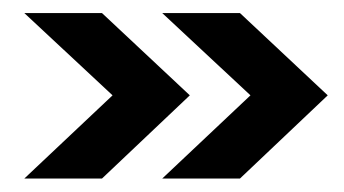

<svg xmlns="http://www.w3.org/2000/svg" viewBox="-20 -353 519 290"><path d="M16.7 -83.3 150 -209 16.7 -333.3H134L266.7 -209L134 -83.3ZM225 -83.3 358.3 -209 225 -333.3H342.4L475 -209L342.4 -83.3Z"/></svg>

Font: Afacad Flux Medium
Style: Regular
Weight: 500
Designer: Kristian Moeller
Foundry: Dicotype
Version: Version 1.100